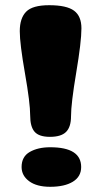

<svg xmlns="http://www.w3.org/2000/svg" viewBox="-20 -711 389 738"><path d="M63 -69Q63 -109 94.5 -127Q126 -145 173 -145Q292 -145 292 -69Q292 -32 260 -12.5Q228 7 173 7Q121 7 92 -14.5Q63 -36 63 -69ZM293 -602Q293 -551 273 -432Q253 -313 253 -264Q253 -223 234 -204Q215 -185 172 -185Q130 -185 113 -204.5Q96 -224 96 -267Q96 -315 76 -429Q56 -543 56 -591Q56 -641 80.5 -666Q105 -691 169 -691Q236 -691 264.5 -670Q293 -649 293 -602Z"/></svg>

Font: Coiny 2.0
Style: Regular
Weight: 400
Version: Version 1.001 July 11, 2018